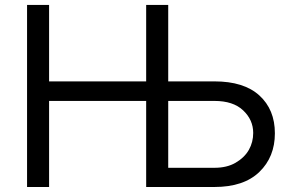

<svg xmlns="http://www.w3.org/2000/svg" viewBox="-20 -747 1169 767"><path d="M88.1 -727.3H176.1V-421.9H563.9V-727.3H652V-421.9H836.6Q954.2 -421.9 1016 -365.8Q1078.1 -309.3 1078.1 -214.5Q1078.1 -120 1016 -60Q953.8 0 836.6 0H563.9V-343.8H176.1V0H88.1ZM652 -343.8V-76.7H836.6Q886.7 -76.7 921.2 -96.9Q957 -117.9 974.3 -148.6Q991.5 -179.3 991.5 -215.9Q991.5 -268.1 951.3 -306.1Q911.6 -343.8 836.6 -343.8Z"/></svg>

Font: Inter P
Style: Regular
Weight: 400
Designer: Rasmus Andersson
Foundry: rsms
Version: Version 3.018;git-588b23468